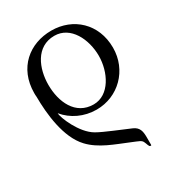

<svg xmlns="http://www.w3.org/2000/svg" viewBox="-183 -563 899 985"><g transform="rotate(-30 266.0 -70.5)"><path d="M272.5 13.7C400.9 13.7 503.4 -86.9 503.4 -220.2C503.4 -362.3 400.9 -454.1 272.5 -454.1C142.6 -454.1 37.1 -368.7 36.6 -220.2C36.6 -212.9 36.6 -205.1 37.6 -197.8C38.1 -95.7 52.7 50.8 126.5 128.9C181.6 188 264.2 214.4 339.8 246.1C380.9 263.2 392.1 266.1 398.9 278.8C407.2 294.4 408.7 312.5 417.5 312.5C418.9 312.5 419.9 313 420.9 313C422.9 313 423.3 310.1 423.3 307.6V264.6C423.3 228 417.5 203.6 383.8 189C334 167 244.1 132.3 204.6 109.4C135.7 69.8 89.4 -43.5 89.4 -70.3C132.3 -18.6 197.8 13.7 272.5 13.7ZM419.4 -220.2C419.4 -125.5 366.7 -17.1 272.5 -17.1C165 -17.1 120.6 -119.1 120.6 -220.2C120.6 -315.4 163.1 -423.3 272.5 -423.3C368.7 -423.3 419.4 -318.4 419.4 -220.2Z"/></g></svg>

Font: Cardo
Style: Italic
Weight: 400
Designer: David J. Perry
Foundry: David J. Perry
Version: Version 0.99